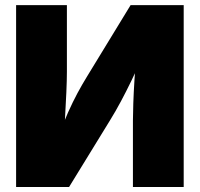

<svg xmlns="http://www.w3.org/2000/svg" viewBox="-20 -748 799 768"><path d="M714.8 0H511.7V-265.6Q511.7 -293 513.2 -335Q514.6 -377 517.8 -427.2Q521 -477.5 524.9 -528.8L551.8 -524.9Q527.3 -470.2 505.9 -425.8Q484.4 -381.3 463.6 -342.5Q442.9 -303.7 419.4 -265.6L256.3 0H44.4V-727.5H247.6V-460.9Q247.6 -428.2 245.4 -378.9Q243.2 -329.6 240.2 -278.1Q237.3 -226.6 234.9 -187L215.3 -205.6Q233.4 -256.3 252.2 -298.3Q271 -340.3 290 -375.7Q309.1 -411.1 328.1 -441.9L502.4 -727.5H714.8Z"/></svg>

Font: Inter 20pt Black
Style: Regular
Weight: 900
Version: Version 4.001;git-66647c0bb